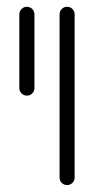

<svg xmlns="http://www.w3.org/2000/svg" viewBox="-20 -543 277 566"><path d="M155.6 -19.6V-500.7Q155.6 -510 162 -516.5Q168.5 -523 177.8 -523Q187 -523 193.5 -516.5Q200 -510 200 -500.7V-19.6Q200 -10.4 193.5 -3.9Q187 2.6 177.8 2.6Q168.5 2.6 162 -3.9Q155.6 -10.4 155.6 -19.6ZM37 -283.3V-500.7Q37 -510 43.5 -516.5Q50 -523 59.3 -523Q68.5 -523 75 -516.5Q81.5 -510 81.5 -500.7V-283.3Q81.5 -274.1 75 -267.6Q68.5 -261.1 59.3 -261.1Q50 -261.1 43.5 -267.6Q37 -274.1 37 -283.3Z"/></svg>

Font: 26F Galaxy Hebrew
Style: Regular
Weight: 400
Designer: C₂₉H₂₅N₃O₅
Version: Version 1.000